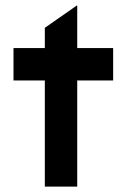

<svg xmlns="http://www.w3.org/2000/svg" viewBox="-20 -691 462 711"><path d="M146 0H266V-393H399V-513H266V-670L265 -671L146 -588V-513H30V-393H146Z"/></svg>

Font: Lineal
Style: Bold
Weight: 700
Designer: Created by Frank Adebiaye with contributions from Anton Moglia & Ariel Martín Pérez
Created by Frank ADEBIAYE with FontF
Foundry: Velvetyne Type Foundry
Version: Version 2.000;Glyphs 3.2 (3227)